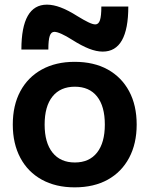

<svg xmlns="http://www.w3.org/2000/svg" viewBox="-20 -796 643 826"><path d="M301 10Q220 10 160 -23Q100 -56 67.5 -117Q35 -178 35 -260Q35 -343 67.5 -403.5Q100 -464 160 -497Q220 -530 301 -530Q384 -530 443.5 -497Q503 -464 535.5 -403.5Q568 -343 568 -260Q568 -178 535.5 -117Q503 -56 443.5 -23Q384 10 301 10ZM302 -97Q364 -97 397.5 -139.5Q431 -182 431 -260Q431 -339 397.5 -381Q364 -423 302 -423Q240 -423 206 -381Q172 -339 172 -260Q172 -182 206 -139.5Q240 -97 302 -97ZM422 -574Q395 -574 363 -586.5Q331 -599 290 -625Q265 -641 245 -650Q225 -659 214 -659Q200 -659 194 -641.5Q188 -624 188 -583H72Q72 -776 182 -776Q209 -776 241 -764Q273 -752 314 -726Q340 -710 359.5 -700.5Q379 -691 390 -691Q404 -691 410 -709Q416 -727 416 -768H532Q532 -574 422 -574Z"/></svg>

Font: M PLUS 2 Thin
Style: Bold
Weight: 700
Version: Version 1.001